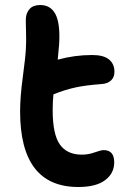

<svg xmlns="http://www.w3.org/2000/svg" viewBox="-20 -750 510 765"><path d="M292 -4.9Q60.1 -4.9 60.1 -306.2Q60.1 -363.3 70.8 -442.9Q81.5 -522.5 83 -554.2Q85 -583 83.7 -624Q82.5 -665 83 -675.8Q84 -698.7 98.1 -714.4Q112.3 -730 140.1 -730Q182.1 -730 201.2 -693.1Q220.2 -656.2 215.8 -576.2Q215.3 -569.3 210 -512.2Q276.9 -530.8 347.2 -530.8Q393.1 -530.8 414.6 -512.9Q436 -495.1 436 -463.9Q436 -441.9 422.1 -429.2Q408.2 -416.5 383.8 -415Q322.8 -410.6 280.8 -401.6Q238.8 -392.6 192.9 -374Q189.9 -345.7 189.9 -311Q189.9 -214.8 218.5 -174.3Q247.1 -133.8 306.2 -133.8Q332.5 -133.8 357.2 -142.8Q381.8 -151.9 393.1 -151.9Q435.1 -151.9 435.1 -103Q435.1 -59.6 398.9 -32.2Q362.8 -4.9 292 -4.9Z"/></svg>

Font: Shantell Sans Bouncy
Style: Regular
Weight: 600
Designer: Stephen Nixon, Anya Danilova, Shantell Martin
Foundry: Arrow Type
Version: Version 1.006;[9816181b4]